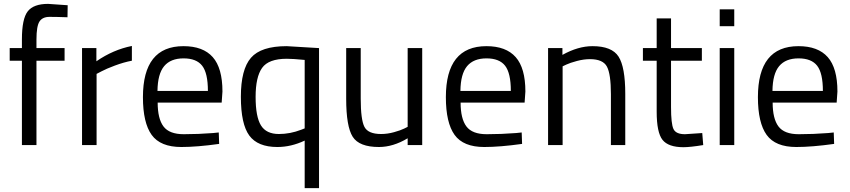

<svg xmlns="http://www.w3.org/2000/svg" viewBox="-20 -748 4383 990"><path d="M168 -435V0H93V-435H30V-500H93V-545Q93 -651 123 -689.5Q153 -728 228 -728L329 -721L328 -659Q272 -661 235.5 -661Q199 -661 183.5 -637Q168 -613 168 -544V-500H313V-435Z M403 0V-500H477V-432Q564 -492 660 -511V-435Q618 -427 572.5 -410Q527 -393 503 -380L478 -367V0Z M1079 -62 1108 -65 1110 -6Q996 10 915 10Q807 10 762 -52.5Q717 -115 717 -247Q717 -510 926 -510Q1027 -510 1077 -453.5Q1127 -397 1127 -276L1123 -219H793Q793 -136 823 -96Q853 -56 927.5 -56Q1002 -56 1079 -62ZM1052 -279Q1052 -371 1022.5 -409Q993 -447 926.5 -447Q860 -447 826.5 -407Q793 -367 792 -279Z M1410 10Q1309 10 1265.5 -49Q1222 -108 1222 -249Q1222 -390 1274 -450Q1326 -510 1458 -510L1625 -500V222H1551V-23Q1481 10 1410 10ZM1459 -445Q1365 -445 1331.5 -398Q1298 -351 1298 -248.5Q1298 -146 1325.5 -101.5Q1353 -57 1418 -57Q1476 -57 1533 -79L1551 -86V-439Q1489 -445 1459 -445Z M2082 -500H2157V0H2082V-35Q2007 10 1934 10Q1832 10 1798.5 -43Q1765 -96 1765 -239V-500H1840V-240Q1840 -131 1859 -94Q1878 -57 1945 -57Q1978 -57 2012 -66.5Q2046 -76 2064 -85L2082 -94Z M2641 -62 2670 -65 2672 -6Q2558 10 2477 10Q2369 10 2324 -52.5Q2279 -115 2279 -247Q2279 -510 2488 -510Q2589 -510 2639 -453.5Q2689 -397 2689 -276L2685 -219H2355Q2355 -136 2385 -96Q2415 -56 2489.5 -56Q2564 -56 2641 -62ZM2614 -279Q2614 -371 2584.5 -409Q2555 -447 2488.5 -447Q2422 -447 2388.5 -407Q2355 -367 2354 -279Z M2881 0H2806V-500H2880V-465Q2961 -510 3035 -510Q3135 -510 3169.5 -456Q3204 -402 3204 -264V0H3130V-262Q3130 -366 3109.5 -404.5Q3089 -443 3022 -443Q2990 -443 2954.5 -433.5Q2919 -424 2900 -415L2881 -406Z M3599 -435H3440V-196Q3440 -110 3452.5 -83Q3465 -56 3512 -56L3601 -62L3606 0Q3539 11 3504 11Q3426 11 3396 -27Q3366 -65 3366 -172V-435H3295V-500H3366V-653H3440V-500H3599Z M3691 0V-500H3766V0ZM3691 -613V-700H3766V-613Z M4250 -62 4279 -65 4281 -6Q4167 10 4086 10Q3978 10 3933 -52.5Q3888 -115 3888 -247Q3888 -510 4097 -510Q4198 -510 4248 -453.5Q4298 -397 4298 -276L4294 -219H3964Q3964 -136 3994 -96Q4024 -56 4098.5 -56Q4173 -56 4250 -62ZM4223 -279Q4223 -371 4193.5 -409Q4164 -447 4097.5 -447Q4031 -447 3997.5 -407Q3964 -367 3963 -279Z"/></svg>

Font: Titillium Web[RUS by Daymarius]
Style: Regular
Weight: 400
Designer: Cyrillization by Daymarius
Foundry: Cyrillization by Daymarius
Version: Version 1.002 September 11, 2018